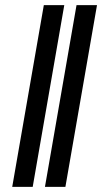

<svg xmlns="http://www.w3.org/2000/svg" viewBox="-20 -731 410 751"><path d="M107.9 0H27.8L151.4 -710.9H231.4ZM235.8 0H155.8L279.3 -710.9H359.4Z"/></svg>

Font: Roboto Medium
Style: Italic
Weight: 500
Italic angle: -12°
Designer: Google
Version: Version 2.134; 2016